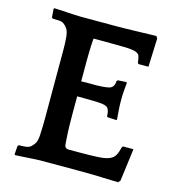

<svg xmlns="http://www.w3.org/2000/svg" viewBox="-101 -748 777 841"><g transform="rotate(15 287.5 -327.0)"><path d="M328 -654Q342 -654 369.5 -654.5Q397 -655 426 -656Q455 -657 478 -657.5Q501 -658 506 -658L512 -648L507 -519H462L458 -523Q456 -542 452.5 -553Q449 -564 434 -569Q419 -574 387.5 -575Q356 -576 300 -576H243L242 -567Q241 -553 240.5 -541Q240 -529 239.5 -513Q239 -497 239 -474Q239 -451 239 -415V-381Q263 -382 285 -381.5Q307 -381 326 -382Q345 -383 358.5 -385.5Q372 -388 378 -394Q388 -404 388 -422L393 -427L430 -429L434 -427Q432 -404 430.5 -387Q429 -370 429 -348Q429 -324 430.5 -303.5Q432 -283 434 -259L430 -257L392 -259L388 -262Q388 -287 379 -299Q371 -310 333.5 -311.5Q296 -313 250 -313H239V-231Q239 -202 239.5 -183Q240 -164 240.5 -150.5Q241 -137 242 -125Q243 -113 244 -97Q245 -78 264 -78H309Q366 -78 398.5 -80Q431 -82 448 -89.5Q465 -97 472.5 -111Q480 -125 486 -149L490 -153H537L518 -6L510 4Q505 4 485.5 3.5Q466 3 442 2Q418 1 394 0.5Q370 0 356 0H154Q147 0 131 1Q115 2 98 3Q81 4 65 5Q49 6 42 6L40 2L43 -36L48 -40Q64 -40 78 -41.5Q92 -43 101 -50Q109 -57 116.5 -68Q124 -79 126 -107Q126 -114 126.5 -123.5Q127 -133 127.5 -147Q128 -161 128 -181Q128 -201 128 -231V-394Q128 -429 128 -453Q128 -477 128 -494Q128 -511 127.5 -523Q127 -535 126 -547Q124 -574 116.5 -586Q109 -598 101 -604Q92 -612 78 -613Q64 -614 48 -614L43 -618L40 -656L42 -660Q49 -660 65 -659Q81 -658 99.5 -657Q118 -656 135.5 -655Q153 -654 164 -654Z"/></g></svg>

Font: QuattrocentoBold
Style: Bold
Weight: 700
Designer: Pablo Impallari
Foundry: Pablo Impallari, Igino Marini, Branda Gallo
Version: Version 2.000